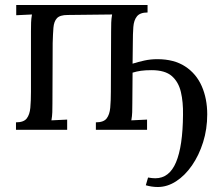

<svg xmlns="http://www.w3.org/2000/svg" viewBox="-20 -520 850 769"><path d="M44 0V-30Q75 -30 87 -45.5Q99 -61 101.5 -88.5Q104 -116 104 -152V-394Q104 -414 104.5 -429.5Q105 -445 108 -462L45 -459V-500H571V-470Q541 -470 528.5 -454.5Q516 -439 514 -411.5Q512 -384 512 -348L511 -265Q533 -272 558 -277.5Q583 -283 610 -283Q677 -283 721.5 -254Q766 -225 788 -175Q810 -125 810 -62Q810 -3 793.5 49.5Q777 102 749 142.5Q721 183 685.5 206Q650 229 612 229Q588 229 564 222L573 191Q590 194 602 194Q658 194 685 130Q712 66 713 -60Q714 -111 704.5 -151.5Q695 -192 668 -215.5Q641 -239 587 -239Q562 -239 544.5 -236.5Q527 -234 511 -229L510 -106Q510 -86 509.5 -70.5Q509 -55 506 -38L569 -41V0H364V-30Q395 -30 407 -45.5Q419 -61 421.5 -88.5Q424 -116 424 -152L425 -394Q425 -414 425.5 -429.5Q426 -445 429 -462L251 -460Q220 -460 208 -447Q196 -434 194 -409Q192 -384 191 -348L190 -106Q190 -86 189.5 -70.5Q189 -55 186 -38L249 -41V0Z"/></svg>

Font: Lora
Style: Regular
Weight: 400
Designer: Olga Karpushina, Alexei Vanyashin (Cyrillic)
Foundry: Cyreal
Version: Version 3.005; ttfautohint (v1.8.4.7-5d5b)